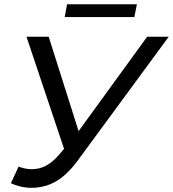

<svg xmlns="http://www.w3.org/2000/svg" viewBox="-20 -872 810 899"><path d="M67 -92Q116 -73 163.5 -84Q211 -95 256 -147L280 -175L104 -700H208L348 -258L669 -700H770L343 -119Q273 -23 190.5 -1Q108 21 31 -14ZM283 -792 294 -852H621L609 -792Z"/></svg>

Font: Montserrat Medium
Style: Italic
Weight: 500
Italic angle: -11.3°
Designer: Julieta Ulanovsky
Foundry: Julieta Ulanovsky
Version: Version 9.000; ttfautohint (v1.8.4.7-5d5b)